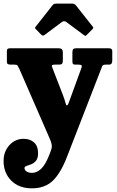

<svg xmlns="http://www.w3.org/2000/svg" viewBox="-35 -790 652 1074"><path d="M-15 110.5Q-15 58.5 17.2 22.5Q49.5 -13.5 97.5 -13.5Q133.5 -13.5 155.8 7Q178 27.5 178 66.5Q178 95 166.5 109Q155 123 140 128.8Q125 134.5 113.5 138.2Q102 142 102 150Q102 162 114.2 169.5Q126.5 177 144 177Q170.5 177 194.8 154.5Q219 132 240.5 77L250 51.5Q256.5 35.5 254 19.5Q251.5 3.5 244.5 -11.5L73 -405Q66 -419 62.8 -423.8Q59.5 -428.5 44.5 -428.5H25Q13.5 -428.5 8.5 -431.8Q3.5 -435 3.5 -445.5V-506.5Q3.5 -520 21 -520H294.5Q316.5 -520 316.5 -496.5V-454.5Q316.5 -439.5 312.5 -434Q308.5 -428.5 295 -428.5H272.5Q259.5 -428.5 256.2 -425.5Q253 -422.5 257 -413.5L318 -255.5Q326.5 -233.5 330.5 -217Q334.5 -200.5 339 -200.5Q344 -200.5 348 -211.5Q352 -222.5 358.5 -240L421 -411.5Q424.5 -421 420.8 -424.8Q417 -428.5 402.5 -428.5H386.5Q376 -428.5 373 -432.5Q370 -436.5 370 -446.5V-496.5Q370 -509.5 374.2 -514.8Q378.5 -520 390.5 -520H574Q593 -520 593 -504.5V-452Q593 -441 589 -434.8Q585 -428.5 574 -428.5H557.5Q540 -428.5 537 -420.2Q534 -412 529 -400L341 84Q305.5 177.5 260.8 220.5Q216 263.5 144 263.5Q70.5 263.5 27.8 220.2Q-15 177 -15 110.5ZM195 -596.5 167 -625.5Q161 -631 161 -633.5Q161 -636 165.5 -642L259.5 -761.5Q264 -767.5 269.8 -768.8Q275.5 -770 286 -770H365.5Q381.5 -770 388.5 -761.5L484.5 -640Q490 -634.5 481.5 -626L450 -594.5Q444.5 -589 442.5 -589.2Q440.5 -589.5 434 -594L336.5 -666.5Q323.5 -676 311.5 -667L213 -593.5Q204.5 -587.5 195 -596.5Z"/></svg>

Font: Besley* Narrow Heavy
Style: Regular
Weight: 800
Width: 4
Designer: Owen Earl
Foundry: indestructible type*
Version: Version 3.000; ttfautohint (v1.8.3)